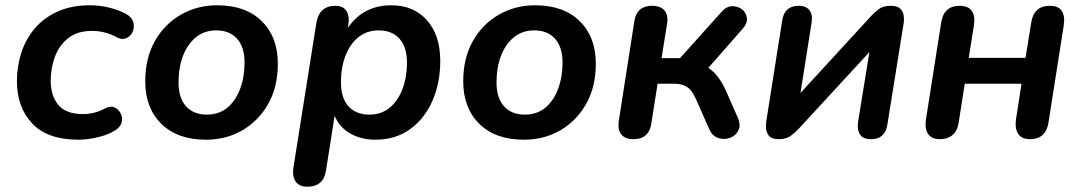

<svg xmlns="http://www.w3.org/2000/svg" viewBox="-20 -519 4091 727"><path d="M277 10Q160 10 102 -51.5Q44 -113 44 -213Q44 -267 60.5 -318.5Q77 -370 111 -410.5Q145 -451 197.5 -475Q250 -499 321 -499Q357 -499 392 -490.5Q427 -482 454 -468Q479 -455 484.5 -435.5Q490 -416 482.5 -399Q475 -382 458.5 -374.5Q442 -367 422 -378Q378 -402 329 -402Q272 -402 237.5 -374Q203 -346 187.5 -303Q172 -260 172 -214Q172 -157 200.5 -122Q229 -87 295 -87Q314 -87 335.5 -92Q357 -97 381 -110Q399 -119 414 -112Q429 -105 437 -89.5Q445 -74 440.5 -55.5Q436 -37 414 -24Q388 -8 349 1Q310 10 277 10Z M760 10Q652 10 591 -50Q530 -110 530 -211Q530 -299 566.5 -363.5Q603 -428 665 -463.5Q727 -499 802 -499Q910 -499 971 -439Q1032 -379 1032 -278Q1032 -190 995.5 -125.5Q959 -61 897.5 -25.5Q836 10 760 10ZM763 -85Q809 -85 840.5 -111Q872 -137 889 -182Q906 -227 906 -282Q906 -341 877.5 -372.5Q849 -404 799 -404Q754 -404 722 -378Q690 -352 673 -307.5Q656 -263 656 -207Q656 -148 684.5 -116.5Q713 -85 763 -85Z M1143 188Q1114 188 1100 169Q1086 150 1091 116L1178 -433Q1189 -497 1250 -497Q1279 -497 1291.5 -478Q1304 -459 1299 -424L1297 -413Q1355 -499 1462 -499Q1546 -499 1596.5 -442.5Q1647 -386 1647 -288Q1647 -205 1617.5 -137.5Q1588 -70 1533 -30Q1478 10 1401 10Q1349 10 1308 -12.5Q1267 -35 1247 -80L1214 129Q1204 188 1143 188ZM1378 -85Q1424 -85 1455.5 -111Q1487 -137 1504 -182Q1521 -227 1521 -282Q1521 -341 1492.5 -372.5Q1464 -404 1414 -404Q1369 -404 1337 -378Q1305 -352 1288 -307.5Q1271 -263 1271 -207Q1271 -148 1299.5 -116.5Q1328 -85 1378 -85Z M1964 10Q1856 10 1795 -50Q1734 -110 1734 -211Q1734 -299 1770.5 -363.5Q1807 -428 1869 -463.5Q1931 -499 2006 -499Q2114 -499 2175 -439Q2236 -379 2236 -278Q2236 -190 2199.5 -125.5Q2163 -61 2101.5 -25.5Q2040 10 1964 10ZM1967 -85Q2013 -85 2044.5 -111Q2076 -137 2093 -182Q2110 -227 2110 -282Q2110 -341 2081.5 -372.5Q2053 -404 2003 -404Q1958 -404 1926 -378Q1894 -352 1877 -307.5Q1860 -263 1860 -207Q1860 -148 1888.5 -116.5Q1917 -85 1967 -85Z M2378 8Q2347 8 2332.5 -10Q2318 -28 2323 -61L2382 -439Q2391 -497 2449 -497Q2481 -497 2496 -479.5Q2511 -462 2506 -430L2485 -299H2555L2713 -475Q2731 -495 2752 -495.5Q2773 -496 2789 -484Q2805 -472 2808 -452Q2811 -432 2792 -410L2662 -262Q2701 -237 2728 -177L2773 -75Q2786 -46 2776 -25.5Q2766 -5 2744 3Q2722 11 2699.5 3.5Q2677 -4 2665 -31L2615 -144Q2600 -178 2581 -190Q2562 -202 2533 -202H2470L2446 -50Q2437 8 2378 8Z M2929 8Q2902 8 2891.5 -5Q2881 -18 2880.5 -35Q2880 -52 2882 -63L2942 -443Q2951 -497 3004 -497Q3033 -497 3045.5 -479.5Q3058 -462 3053 -433L3011 -167L3280 -460Q3291 -472 3307.5 -484.5Q3324 -497 3352 -497Q3378 -497 3389 -486Q3400 -475 3402 -458.5Q3404 -442 3401 -427L3340 -47Q3331 8 3279 8Q3248 8 3236.5 -9.5Q3225 -27 3229 -57L3272 -322L3003 -30Q2992 -18 2974.5 -5Q2957 8 2929 8Z M3539 8Q3508 8 3494.5 -11.5Q3481 -31 3486 -66L3544 -435Q3554 -497 3614 -497Q3646 -497 3659.5 -478Q3673 -459 3668 -424L3648 -300H3863L3885 -435Q3895 -497 3955 -497Q3987 -497 4000 -478Q4013 -459 4008 -424L3950 -55Q3940 8 3880 8Q3849 8 3835.5 -12Q3822 -32 3827 -67L3848 -202H3633L3610 -55Q3605 -23 3586.5 -7.5Q3568 8 3539 8Z"/></svg>

Font: Nunito
Style: Bold Italic
Weight: 700
Italic angle: -9°
Designer: Vernon Adams
Foundry: Vernon Adams
Version: Version 3.601; ttfautohint (v1.8.2.53-6de2)